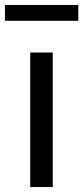

<svg xmlns="http://www.w3.org/2000/svg" viewBox="-30 -755 336 775"><path d="M92 0H183V-543H92ZM-10 -671H286V-735H-10Z"/></svg>

Font: Source Han Sans TC
Style: Regular
Weight: 400
Designer: Ryoko NISHIZUKA 西塚涼子 (kana, bopomofo & ideographs); Paul D. Hunt (Latin, Greek & Cyrillic); Sandoll Communications 산돌커뮤니
Foundry: Adobe
Version: Version 2.002;hotconv 1.0.116;makeotfexe 2.5.65601